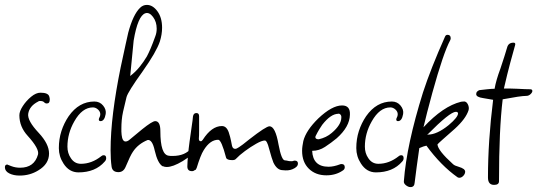

<svg xmlns="http://www.w3.org/2000/svg" viewBox="-35 -694 2191 783"><path d="M45 22Q20 22 2.5 13Q-15 4 -15 -12Q-15 -23 -5 -23Q-6 -23 11 -16.5Q28 -10 47 -10Q105 -10 120 -64Q126 -87 78 -140Q44 -177 44 -224Q44 -240 58 -261.5Q72 -283 92 -299.5Q112 -316 130 -316Q162 -316 166 -300Q167 -297 167.5 -294Q168 -291 168 -288Q168 -272 156 -272Q149 -272 145 -277Q140 -282 131 -282Q129 -282 126 -282Q123 -282 121 -280Q85 -262 80 -230Q76 -202 123 -152Q165 -107 165 -68Q165 -25 121 1Q87 22 45 22Z M285 9Q247 9 224 -27Q205 -56 205 -90Q205 -127 215.5 -159.5Q226 -192 245 -220Q287 -280 350 -280Q372 -280 385.5 -263.5Q399 -247 396 -229Q391 -200 375 -200Q368 -200 368 -207Q368 -211 371 -215H370Q374 -220 374 -228Q374 -239 364.5 -247.5Q355 -256 344 -256Q300 -256 268 -199Q240 -150 240 -96Q240 -69 254 -49Q269 -26 295 -26Q339 -26 378 -57Q382 -61 388 -61Q398 -61 398 -49Q398 -41 392 -35Q354 9 285 9Z M448 8Q423 8 420 -15Q418 -29 417 -45.5Q416 -62 416 -81Q416 -152 426.5 -236.5Q437 -321 457 -419Q470 -478 477.5 -514Q485 -550 488 -561Q508 -635 536 -662Q548 -674 564 -674Q588 -674 607 -648Q626 -622 626 -581Q626 -554 617 -525Q610 -504 592.5 -473.5Q575 -443 546 -402Q487 -320 481 -298L467 -239Q463 -221 461.5 -204Q460 -187 460 -171Q460 -164 460 -157.5Q460 -151 461 -144Q464 -117 477 -117Q485 -117 493 -124L545 -167Q586 -200 598 -200Q619 -200 619 -159Q619 -63 653 -59Q657 -58 661 -58Q665 -58 669 -58Q721 -58 746 -91Q752 -98 757 -98Q763 -98 763 -88Q763 -81 757 -73Q745 -59 710 -37Q670 -13 645 -13Q636 -13 630 -16H628Q608 -28 596 -80Q586 -126 567 -123Q528 -107 507 -75Q497 -61 477 -13Q468 8 448 8ZM510 -528 496 -384Q518 -401 534.5 -421.5Q551 -442 564 -464Q571 -477 579.5 -497Q588 -517 598 -545Q604 -560 604 -577Q604 -605 589 -625Q574 -645 558 -640Q527 -630 510 -528Z M748 4Q729 4 729 -15Q730 -57 738 -116Q743 -154 747 -180Q751 -206 752 -219Q754 -233 766 -233Q777 -233 777 -220Q777 -184 777 -161.5Q777 -139 776 -130V-128Q776 -118 784 -118Q788 -118 792 -124Q828 -180 870 -180Q889 -180 898 -154Q900 -149 903.5 -135.5Q907 -122 911 -100Q914 -87 924 -87Q930 -87 940 -94Q945 -97 955.5 -105Q966 -113 982 -126Q1050 -179 1064 -179Q1088 -179 1101 -104Q1113 -40 1127 -40Q1131 -40 1144 -37Q1156 -36 1159 -37Q1161 -38 1163 -38.5Q1165 -39 1167 -39Q1180 -39 1180 -27Q1180 -13 1158 -4Q1142 3 1118 0Q1095 0 1080 -31Q1074 -45 1062 -89Q1054 -121 1045 -121Q1033 -121 1010 -108Q987 -95 964 -78Q941 -61 927 -46Q923 -41 912 -41Q890 -41 887 -51Q868 -124 855 -124Q822 -124 796 -82Q789 -71 782 -53Q775 -35 767 -9Q763 1 760 -1Q755 4 748 4Z M1296 21Q1252 21 1224.5 -6Q1197 -33 1197 -79Q1197 -89 1198.5 -99Q1200 -109 1202 -119Q1213 -162 1263 -211Q1319 -264 1360 -264Q1394 -264 1392 -226Q1391 -177 1338 -130Q1315 -111 1290.5 -95Q1266 -79 1239 -79H1238Q1241 -14 1305 -14Q1326 -14 1352 -24Q1354 -25 1358 -25Q1371 -25 1371 -12Q1371 -3 1362 2Q1334 21 1296 21ZM1265 -126Q1296 -133 1318 -152Q1357 -185 1357 -215V-217Q1357 -224 1352 -228Q1347 -232 1345 -230Q1314 -230 1279 -185Q1274 -178 1267 -166.5Q1260 -155 1252 -139Q1251 -137 1251 -135Q1251 -126 1265 -126Z M1498 9Q1460 9 1437 -27Q1418 -56 1418 -90Q1418 -127 1428.5 -159.5Q1439 -192 1458 -220Q1500 -280 1563 -280Q1585 -280 1598.5 -263.5Q1612 -247 1609 -229Q1604 -200 1588 -200Q1581 -200 1581 -207Q1581 -211 1584 -215H1583Q1587 -220 1587 -228Q1587 -239 1577.5 -247.5Q1568 -256 1557 -256Q1513 -256 1481 -199Q1453 -150 1453 -96Q1453 -69 1467 -49Q1482 -26 1508 -26Q1552 -26 1591 -57Q1595 -61 1601 -61Q1611 -61 1611 -49Q1611 -41 1605 -35Q1567 9 1498 9Z M1639 69Q1630 69 1620.5 61.5Q1611 54 1612 45Q1623 -103 1690 -317Q1722 -415 1780 -545Q1783 -552 1790 -552Q1803 -552 1803 -538Q1803 -536 1802.5 -534Q1802 -532 1801 -530Q1773 -478 1728 -315Q1716 -271 1707 -236Q1698 -201 1692 -175Q1772 -261 1845 -279L1854 -280Q1866 -282 1872.5 -269.5Q1879 -257 1876 -245Q1865 -210 1820 -169Q1787 -140 1769 -124Q1751 -108 1749 -105Q1751 -80 1812 -25Q1816 -21 1822 -18.5Q1828 -16 1835 -14Q1842 -12 1847.5 -9.5Q1853 -7 1857 -4Q1862 1 1862 6Q1862 15 1854.5 23Q1847 31 1838 31Q1835 31 1831 29Q1797 5 1765 -27.5Q1733 -60 1704 -100Q1693 -98 1675 -90Q1669 -50 1664.5 -15Q1660 20 1656 51Q1655 69 1639 69ZM1706 -144Q1709 -144 1710 -145Q1747 -145 1795 -184Q1833 -216 1833 -232Q1832 -238 1824 -238Q1800 -238 1708 -145Z M1980 60Q1955 60 1955 30Q1955 -119 1976 -287Q1966 -289 1955.5 -290.5Q1945 -292 1935 -294Q1907 -298 1907 -310Q1907 -322 1919 -325H1918Q1909 -325 1921 -326.5Q1933 -328 1952 -330Q1971 -332 1982 -332Q1988 -367 2006 -415Q2016 -444 2022.5 -465.5Q2029 -487 2033 -500Q2038 -520 2059 -520Q2068 -520 2066 -511Q2058 -483 2046 -438.5Q2034 -394 2020 -333Q2029 -333 2042.5 -333Q2056 -333 2074 -332Q2092 -331 2105.5 -330.5Q2119 -330 2127 -330Q2136 -330 2136 -323Q2136 -317 2128.5 -310Q2121 -303 2112 -303Q2100 -303 2076 -299.5Q2052 -296 2015 -289Q2000 -166 2000 45Q2000 60 1980 60Z"/></svg>

Font: Square Peg
Style: Regular
Weight: 400
Designer: Robert E. Leuschke
Foundry: Robert E. Leuschke
Version: Version 1.010; ttfautohint (v1.8.4.7-5d5b)